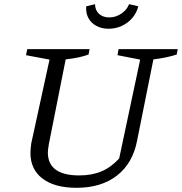

<svg xmlns="http://www.w3.org/2000/svg" viewBox="-20 -885 867 915"><path d="M345 10Q240 10 182.5 -34Q125 -78 125 -156Q125 -165 126 -176Q127 -187 129 -202L216 -601L104 -622L110 -651H407L402 -625Q380 -617 354 -611.5Q328 -606 293 -602L213 -199Q211 -186 209.5 -176Q208 -166 208 -159Q208 -104 245.5 -76.5Q283 -49 357 -49Q418 -49 464 -68.5Q510 -88 548 -130L648 -601L540 -622L545 -651H827L822 -625Q800 -618 772.5 -612Q745 -606 711 -602L633 -213Q612 -106 537 -48Q462 10 345 10ZM497 -748Q464 -748 438.5 -762Q413 -776 400.5 -800.5Q388 -825 391 -855L433 -865Q433 -837 451.5 -819.5Q470 -802 501 -802Q531 -802 558 -820Q585 -838 595 -865L639 -855Q632 -825 611.5 -800.5Q591 -776 561.5 -762Q532 -748 497 -748Z"/></svg>

Font: Piazzolla 24pt
Style: Italic
Weight: 400
Italic angle: -11.3°
Designer: Juan Pablo del Peral
Foundry: Huerta Tipografica
Version: Version 2.005